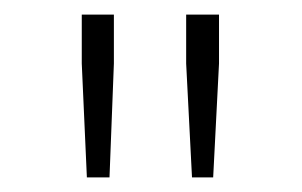

<svg xmlns="http://www.w3.org/2000/svg" viewBox="-20 -783 414 263"><path d="M92 -763V-696L99 -540H130L136 -696V-763ZM235 -763V-696L243 -540H272L280 -696V-763Z"/></svg>

Font: Spoqa Han Sans Neo Thin
Style: Regular
Weight: 100
Designer: [Spoqa Han Sans Neo] Dong-huui Kim  Younghwa Kang  Yujin Lee  [Noto Sans] Ryoko NISHIZUKA  (kana & ideographs); Paul D. 
Foundry: Spoqa (http://www.spoqa-han-sans.com)
Version: Version 1.100;hotconv 1.0.109;makeotfexe 2.5.65596